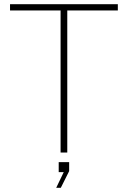

<svg xmlns="http://www.w3.org/2000/svg" viewBox="-20 -730 612 919"><path d="M270 0V-680H28V-710H544V-680H302V0ZM249 169 285 94H261V46H311V89L271 169Z"/></svg>

Font: Geist Thin
Style: Regular
Weight: 400
Designer: Basement.studio, Andrés Briganti, Mateo Zaragoza
Foundry: Basement.studio, Vercel, Andrés Briganti, Guido Ferreyra, Mateo Zaragoza
Version: Version 1.401